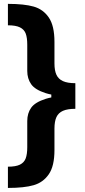

<svg xmlns="http://www.w3.org/2000/svg" viewBox="-20 -842 430 977"><path d="M118.7 -480.9V-614.2Q118.7 -650.6 110.8 -671.4Q102.9 -692.2 81.6 -702.7Q60.3 -713.3 20.3 -713.3V-822.3Q103 -822.3 151.4 -808.5Q199.8 -794.7 228.4 -752.8Q257.1 -710.9 257.1 -629V-519.3Q257.1 -483.5 267.1 -461.6Q277.2 -439.7 300.4 -429.2Q323.7 -418.7 363.4 -418.7V-350.9Q266.8 -350.9 212.6 -368Q158.5 -385.2 138.6 -413.5Q118.7 -441.9 118.7 -480.9ZM118.7 -92.8V-226.1Q118.7 -265.7 138.6 -293.8Q158.5 -321.9 212.6 -339Q266.8 -356.2 363.4 -356.2V-288.3Q323.7 -288.3 300.4 -278.1Q277.2 -267.8 267.1 -246Q257.1 -224.1 257.1 -187.3V-78.1Q257.1 2.9 228.4 44.6Q199.8 86.3 151.4 100.3Q103 114.3 20.3 114.3V6.2Q60.3 6.2 81.6 -4.3Q102.9 -14.9 110.8 -36.1Q118.7 -57.4 118.7 -92.8ZM241.1 -288.3V-418.7H363.4V-288.3Z"/></svg>

Font: WEMIX Pretendard Variable
Style: Regular
Weight: 400
Designer: Base glyphs from Inter by Rasmus Andersson; Hangeul glyphs from Noto Sans CJK(Source Han Sans) by Jang Soo-young and Kan
Foundry: Kil Hyung-jin
Version: Version 1.000;Glyphs 3.2 (3208)